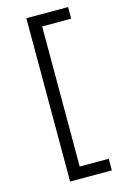

<svg xmlns="http://www.w3.org/2000/svg" viewBox="-134 -761 668 1022"><g transform="rotate(-15 200.0 -250.0)"><path d="M120 -700H350V-636H190V136H350V200H120Z"/></g></svg>

Font: PT Root UI Web
Style: Regular
Weight: 400
Designer: Vitaly Kuzmin
Foundry: ParaType Ltd.
Version: Version 1.000W